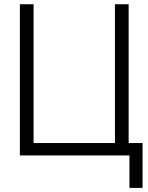

<svg xmlns="http://www.w3.org/2000/svg" viewBox="-20 -748 714 924"><path d="M599.1 0H75.7V-727.5H141.6V-59.6H533.2V-727.5H599.1ZM603 156.2V0H561.5V-59.6H666V156.2Z"/></svg>

Font: Inter Display Light
Style: Regular
Weight: 300
Designer: Rasmus Andersson
Foundry: rsms
Version: Version 4.000;git-a52131595